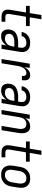

<svg xmlns="http://www.w3.org/2000/svg" viewBox="1358 -2134 783 3540"><g transform="rotate(90 1750.0 -363.5)"><path d="M289 0Q268 0 248 -3.5Q228 -7 211 -16Q194 -25 181.5 -40Q169 -55 163 -74Q157 -93 157 -113.5Q157 -134 160 -155L209 -450H88V-520H221L256 -735H335L299 -520H460V-450H288L237 -143Q234 -129 235 -115.5Q236 -102 243 -91Q250 -80 262.5 -75Q275 -70 289 -70H380V0Z M649 8Q628 8 607.5 4Q587 0 571 -11Q555 -22 544 -38.5Q533 -55 528 -74.5Q523 -94 522.5 -115Q522 -136 526 -157Q530 -181 541 -205Q552 -229 571.5 -247Q591 -265 615 -276.5Q639 -288 664 -294.5Q689 -301 713.5 -303.5Q738 -306 763 -306H852L859 -347Q862 -369 859.5 -390.5Q857 -412 844 -428Q831 -444 810.5 -451Q790 -458 768 -458Q748 -458 728 -453.5Q708 -449 690 -437.5Q672 -426 660 -407.5Q648 -389 645 -370H567Q571 -392 580.5 -413.5Q590 -435 604.5 -454Q619 -473 638 -488Q657 -503 679 -512Q701 -521 723.5 -524.5Q746 -528 768 -528Q794 -528 819.5 -523.5Q845 -519 867 -508Q889 -497 905.5 -478.5Q922 -460 930.5 -437Q939 -414 939.5 -388Q940 -362 935 -335L880 0H801L817 -94Q804 -71 786 -51Q768 -31 745.5 -17.5Q723 -4 698 2Q673 8 649 8ZM690 -62Q716 -62 742.5 -72Q769 -82 789 -102Q809 -122 819.5 -148Q830 -174 834 -200L840 -236H763Q747 -236 731.5 -235Q716 -234 700 -231Q684 -228 668.5 -222.5Q653 -217 639 -208Q625 -199 615.5 -184.5Q606 -170 604 -155Q601 -135 605 -116.5Q609 -98 621.5 -85Q634 -72 652.5 -67Q671 -62 690 -62Z M1068 0 1154 -520H1232L1216 -420Q1227 -441 1241.5 -461.5Q1256 -482 1275.5 -497.5Q1295 -513 1318.5 -520.5Q1342 -528 1365 -528Q1383 -528 1400.5 -523.5Q1418 -519 1430.5 -507.5Q1443 -496 1450 -480.5Q1457 -465 1459.5 -447.5Q1462 -430 1461 -411.5Q1460 -393 1457 -375H1378Q1381 -390 1380.5 -405Q1380 -420 1373.5 -432.5Q1367 -445 1354 -451.5Q1341 -458 1326 -458Q1308 -458 1289.5 -451Q1271 -444 1256.5 -431Q1242 -418 1232 -401Q1222 -384 1214.5 -366.5Q1207 -349 1202.5 -331Q1198 -313 1195 -295L1146 0Z M1649 8Q1628 8 1607.5 4Q1587 0 1571 -11Q1555 -22 1544 -38.5Q1533 -55 1528 -74.5Q1523 -94 1522.5 -115Q1522 -136 1526 -157Q1530 -181 1541 -205Q1552 -229 1571.5 -247Q1591 -265 1615 -276.5Q1639 -288 1664 -294.5Q1689 -301 1713.5 -303.5Q1738 -306 1763 -306H1852L1859 -347Q1862 -369 1859.5 -390.5Q1857 -412 1844 -428Q1831 -444 1810.5 -451Q1790 -458 1768 -458Q1748 -458 1728 -453.5Q1708 -449 1690 -437.5Q1672 -426 1660 -407.5Q1648 -389 1645 -370H1567Q1571 -392 1580.5 -413.5Q1590 -435 1604.5 -454Q1619 -473 1638 -488Q1657 -503 1679 -512Q1701 -521 1723.5 -524.5Q1746 -528 1768 -528Q1794 -528 1819.5 -523.5Q1845 -519 1867 -508Q1889 -497 1905.5 -478.5Q1922 -460 1930.5 -437Q1939 -414 1939.5 -388Q1940 -362 1935 -335L1880 0H1801L1817 -94Q1804 -71 1786 -51Q1768 -31 1745.5 -17.5Q1723 -4 1698 2Q1673 8 1649 8ZM1690 -62Q1716 -62 1742.5 -72Q1769 -82 1789 -102Q1809 -122 1819.5 -148Q1830 -174 1834 -200L1840 -236H1763Q1747 -236 1731.5 -235Q1716 -234 1700 -231Q1684 -228 1668.5 -222.5Q1653 -217 1639 -208Q1625 -199 1615.5 -184.5Q1606 -170 1604 -155Q1601 -135 1605 -116.5Q1609 -98 1621.5 -85Q1634 -72 1652.5 -67Q1671 -62 1690 -62Z M2008 0 2094 -520H2172L2159 -438Q2171 -458 2187 -475.5Q2203 -493 2223.5 -505Q2244 -517 2266 -522.5Q2288 -528 2310 -528Q2336 -528 2360 -519.5Q2384 -511 2399.5 -493Q2415 -475 2423.5 -452Q2432 -429 2435 -404Q2438 -379 2436 -353Q2434 -327 2429 -301L2380 0H2301L2353 -312Q2356 -329 2357 -346Q2358 -363 2355.5 -379.5Q2353 -396 2346.5 -411Q2340 -426 2329 -437Q2318 -448 2302 -453Q2286 -458 2268 -458Q2246 -458 2222.5 -449.5Q2199 -441 2181.5 -423Q2164 -405 2155 -382.5Q2146 -360 2142 -337L2086 0Z M2789 0Q2768 0 2748 -3.5Q2728 -7 2711 -16Q2694 -25 2681.5 -40Q2669 -55 2663 -74Q2657 -93 2657 -113.5Q2657 -134 2660 -155L2709 -450H2588V-520H2721L2756 -735H2835L2799 -520H2960V-450H2788L2737 -143Q2734 -129 2735 -115.5Q2736 -102 2743 -91Q2750 -80 2762.5 -75Q2775 -70 2789 -70H2880V0Z M3204 8Q3175 8 3147 2Q3119 -4 3096.5 -19Q3074 -34 3059 -56.5Q3044 -79 3037 -106Q3030 -133 3030.5 -161.5Q3031 -190 3036 -219L3056 -339Q3060 -364 3068 -389Q3076 -414 3090.5 -436.5Q3105 -459 3125.5 -477Q3146 -495 3170 -507Q3194 -519 3219.5 -523.5Q3245 -528 3270 -528Q3299 -528 3327 -522Q3355 -516 3377 -501Q3399 -486 3414.5 -463.5Q3430 -441 3436.5 -414Q3443 -387 3442.5 -358.5Q3442 -330 3437 -301L3418 -181Q3413 -156 3405 -131Q3397 -106 3382.5 -83.5Q3368 -61 3347.5 -43Q3327 -25 3303.5 -13Q3280 -1 3254.5 3.5Q3229 8 3204 8ZM3205 -62Q3221 -62 3238 -65.5Q3255 -69 3270 -78Q3285 -87 3298 -100Q3311 -113 3319.5 -128Q3328 -143 3333 -159.5Q3338 -176 3341 -192L3361 -312Q3364 -330 3364.5 -347.5Q3365 -365 3362 -381.5Q3359 -398 3352 -413Q3345 -428 3332.5 -438.5Q3320 -449 3303 -453.5Q3286 -458 3269 -458Q3252 -458 3235.5 -454.5Q3219 -451 3203.5 -442Q3188 -433 3175.5 -420Q3163 -407 3154 -392Q3145 -377 3140 -360.5Q3135 -344 3133 -328L3113 -208Q3110 -190 3109 -172.5Q3108 -155 3111 -138.5Q3114 -122 3121.5 -107Q3129 -92 3141.5 -81.5Q3154 -71 3170.5 -66.5Q3187 -62 3205 -62Z"/></g></svg>

Font: Iosevka SS04
Style: Italic
Weight: 400
Italic angle: -9°
Monospace: yes
Designer: Belleve Invis
Foundry: Belleve Invis
Version: Version 19.0.0; ttfautohint (v1.8.4)